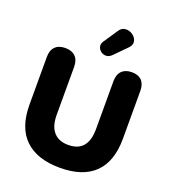

<svg xmlns="http://www.w3.org/2000/svg" viewBox="-168 -1080 1085 1216"><g transform="rotate(20 374.0 -472.5)"><path d="M376 11Q222 11 140.5 -67Q59 -145 59 -300V-621Q59 -666 83 -690Q107 -714 151 -714Q195 -714 219 -690Q243 -666 243 -621V-298Q243 -221 277.5 -182Q312 -143 376 -143Q508 -143 508 -298V-621Q508 -666 532 -690Q556 -714 599 -714Q643 -714 666 -690Q689 -666 689 -621V-300Q689 -145 609.5 -67Q530 11 376 11ZM445 -773Q427 -756 407.5 -756Q388 -756 373 -767.5Q358 -779 353.5 -797Q349 -815 361 -833L426 -930Q440 -951 460 -955Q480 -959 499 -951.5Q518 -944 531 -928.5Q544 -913 544.5 -894Q545 -875 528 -857Z"/></g></svg>

Font: Chiron GoRound TC H
Style: Regular
Weight: 900
Designer: Ryoko NISHIZUKA 西塚涼子 (kana, bopomofo & ideographs); Paul D. Hunt (Latin, Greek & Cyrillic); Sandoll Communications 산돌커뮤니
Foundry: Adobe
Version: Version 1.000;hotconv 1.1.1;makeotfexe 2.6.0